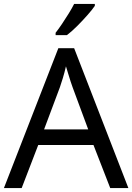

<svg xmlns="http://www.w3.org/2000/svg" viewBox="-20 -964 679 984"><path d="M545 0 459 -221H176L91 0H0L279 -717H360L638 0ZM352 -517Q349 -525 342 -546Q335 -567 328.5 -589.5Q322 -612 318 -624Q311 -593 302 -563.5Q293 -534 287 -517L206 -301H432ZM466 -934Q454 -916 429 -887.5Q404 -859 375.5 -830.5Q347 -802 323 -784H265V-796Q280 -815 297.5 -841Q315 -867 332 -894.5Q349 -922 360 -944H466Z"/></svg>

Font: Noto Sans Grantha
Style: Regular
Weight: 400
Designer: Monotype Design Team
Foundry: Monotype Imaging Inc.
Version: Version 2.003; ttfautohint (v1.8.4.7-5d5b)